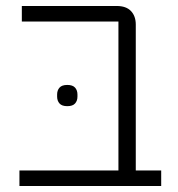

<svg xmlns="http://www.w3.org/2000/svg" viewBox="-20 -622 596 642"><path d="M205 -267Q187 -267 179 -276Q171 -285 171 -299V-306Q171 -320 179 -329Q187 -338 205 -338Q223 -338 231 -329Q239 -320 239 -306V-299Q239 -285 231 -276Q223 -267 205 -267ZM45 -52H376V-550H53V-602H370Q402 -602 418 -585Q434 -568 434 -540V-52H519V0H45Z"/></svg>

Font: IBM Plex Sans Hebrew Light
Style: Regular
Weight: 300
Designer: Mike Abbink, Paul van der Laan, Pieter van Rosmalen, Yanek Iontef
Foundry: Bold Monday
Version: Version 1.2